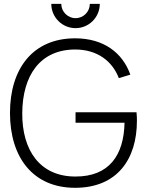

<svg xmlns="http://www.w3.org/2000/svg" viewBox="-20 -926 736 962"><path d="M358.5 -785C425.5 -785 480 -839.5 480 -906.5H430C430 -867.5 398.5 -835 358.5 -835C319.5 -835 287 -867.5 287 -906.5H237C237 -839.5 291.5 -785 358.5 -785ZM356 15C568 15 666 -129.5 666 -320.5C666 -328.5 666 -346 664 -363.5H358.5V-311H604C600.5 -148 527 -41 357.5 -41.5C180.5 -41.5 90 -172.5 91.5 -360C93 -547.5 180.5 -678 357.5 -678C467 -677.5 542 -621 575.5 -534.5L633 -552C594.5 -660.5 501 -734 356 -734C145.5 -734 30 -583 30 -360C30 -136 146.5 15 356 15Z"/></svg>

Font: Hauora Light
Style: Regular
Weight: 300
Designer: Wayne Shih
Foundry: WCYS
Version: Version 1.001;hotconv 1.0.109;makeotfexe 2.5.65596